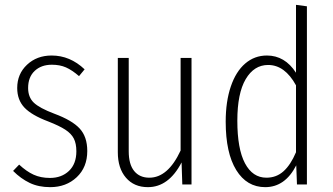

<svg xmlns="http://www.w3.org/2000/svg" viewBox="-20 -761 1373 792"><path d="M329 -475 306 -447Q277 -472 252 -483Q227 -494 194 -494Q150 -494 123 -468.5Q96 -443 96 -398Q96 -360 119.5 -337.5Q143 -315 204 -292Q277 -265 308.5 -231Q340 -197 340 -138Q340 -71 296.5 -30Q253 11 187 11Q139 11 102.5 -6.5Q66 -24 34 -56L59 -82Q89 -54 118.5 -40.5Q148 -27 186 -27Q234 -27 264.5 -56Q295 -85 295 -137Q295 -169 284.5 -189.5Q274 -210 249.5 -226Q225 -242 179 -260Q110 -286 80.5 -317.5Q51 -349 51 -398Q51 -456 91.5 -494Q132 -532 193 -532Q269 -532 329 -475Z M770 0H732L729 -91Q676 11 590 11Q533 11 499.5 -28Q466 -67 466 -133V-522H511V-137Q511 -83 533.5 -55.5Q556 -28 596 -28Q673 -28 725 -140V-522H770Z M1246 -735V0H1205L1202 -79Q1156 11 1074 11Q998 11 954.5 -59.5Q911 -130 911 -259Q911 -342 932 -404Q953 -466 991.5 -499Q1030 -532 1081 -532Q1155 -532 1201 -461V-741ZM1201 -133V-409Q1155 -493 1086 -493Q1028 -493 993.5 -434.5Q959 -376 959 -263Q959 -147 990.5 -87.5Q1022 -28 1079 -28Q1120 -28 1149.5 -54.5Q1179 -81 1201 -133Z"/></svg>

Font: Fira Sans Extra Condensed ExtraLight
Style: Regular
Weight: 275
Width: 1
Designer: Carrois Corporate & Edenspiekermann AG
Foundry: Carrois Corporate GbR & Edenspiekermann AG
Version: Version 4.203